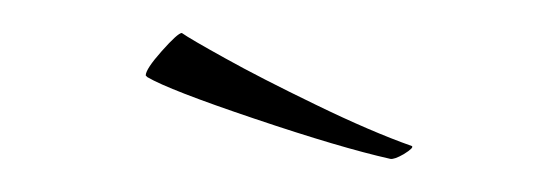

<svg xmlns="http://www.w3.org/2000/svg" viewBox="-20 -922 339 117"><path d="M231 -833Q232.4 -832 226.1 -828.1Q220.2 -824.7 217.8 -825.2Q187.5 -832 135.3 -849.6Q83 -867.2 69.8 -875L68.8 -876Q68.8 -879.9 78.6 -890.9Q88.4 -901.9 90.8 -901.9Q95.7 -898.4 117.2 -886.5Q138.7 -874.5 172.4 -858.2Q206.1 -841.8 231 -833Z"/></svg>

Font: Anticva
Style: Regular
Weight: 400
Version: Version 1.000